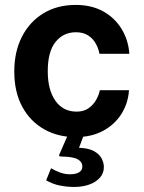

<svg xmlns="http://www.w3.org/2000/svg" viewBox="-20 -547 587 780"><path d="M282.5 212.5Q251.5 212.5 222.2 206.5Q193 200.5 167.5 185.5L187.5 136.5Q203 146 223 153.5Q243 161 264.5 161Q288.5 161 301.5 152.8Q314.5 144.5 314.5 130Q314.5 110.5 295.5 100Q276.5 89.5 230 89Q223.5 89 221.2 87.2Q219 85.5 221.5 79.5L258.5 -5H323L301 53.5Q338.5 54.5 360.8 66.5Q383 78.5 392.5 96.2Q402 114 402 131.5Q402 157 385.5 175.2Q369 193.5 341.8 203Q314.5 212.5 282.5 212.5ZM287.5 10Q215.5 10 159 -22Q102.5 -54 70.2 -113.8Q38 -173.5 38 -256.5Q38 -336.5 69 -397.5Q100 -458.5 156.2 -492.8Q212.5 -527 287.5 -527Q352.5 -527 399.8 -500.5Q447 -474 474.2 -429Q501.5 -384 505.5 -328.5H384Q380.5 -349 369.5 -369.2Q358.5 -389.5 338.5 -402.8Q318.5 -416 288.5 -416Q237.5 -416 205.8 -376.8Q174 -337.5 174 -257.5Q174 -182 205 -137.8Q236 -93.5 291.5 -93.5Q321 -93.5 340.8 -108Q360.5 -122.5 371.5 -142.8Q382.5 -163 385.5 -180.5H504Q500.5 -127 473 -83.8Q445.5 -40.5 398.2 -15.2Q351 10 287.5 10Z"/></svg>

Font: Public Sans Thin
Style: Bold
Weight: 700
Version: Version 2.001